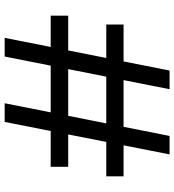

<svg xmlns="http://www.w3.org/2000/svg" viewBox="18 -764 746 822"><g transform="rotate(90 391.0 -353.0)"><path d="M422 0 562 -706H641L502 0ZM142 0 282 -706H362L222 0ZM47 -197V-272H694V-197ZM85 -435V-509H735V-435Z"/></g></svg>

Font: DM Sans 10pt
Style: Regular
Weight: 400
Version: Version 4.004;gftools[0.9.30]